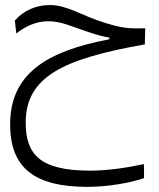

<svg xmlns="http://www.w3.org/2000/svg" viewBox="-20 -433 626 758"><path d="M324.7 304.7C403.8 304.7 496.1 289.1 548.8 270L548.3 214.8C490.2 227.1 412.1 240.7 335.9 240.7C135.7 240.7 81.5 175.3 81.5 50.8C81.5 -131.3 231.9 -201.2 551.8 -257.8L553.2 -321.3C482.9 -319.3 457.5 -323.7 396 -342.3C306.2 -369.1 246.6 -413.1 177.7 -413.1C123.5 -413.1 75.2 -393.1 38.6 -352.1L44.4 -300.8C78.6 -328.1 121.6 -349.1 170.4 -349.1C221.7 -349.1 259.3 -329.6 318.4 -310.1C365.7 -293.9 385.3 -289.1 411.6 -284.7V-277.8C163.1 -231.4 20 -140.6 20 58.1C20 225.6 111.3 304.7 324.7 304.7Z"/></svg>

Font: Cascadia Code Light
Style: Regular
Weight: 300
Monospace: yes
Designer: Aaron Bell
Foundry: Saja Typeworks
Version: Version 2404.023